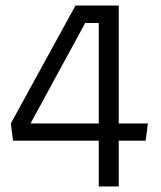

<svg xmlns="http://www.w3.org/2000/svg" viewBox="-20 -541 579 692"><path d="M408 131H336V-34H27L19 -96L252 -521H408V-96H513L505 -34H408ZM336 -96V-458H287L90 -96Z"/></svg>

Font: Zilla Slab
Style: Regular
Weight: 400
Designer: Typotheque.com
Foundry: Typotheque type foundry
Version: Version 1.1; 2017; ttfautohint (v1.6)